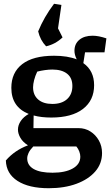

<svg xmlns="http://www.w3.org/2000/svg" viewBox="-20 -792 583 1016"><path d="M251 -170Q198 -170 158 -181L157 -114H396Q430 -114 458 -96.5Q486 -79 503 -49Q520 -19 520 18Q520 74 484 115.5Q448 157 384.5 180.5Q321 204 238 204Q133 204 73 165.5Q13 127 11 57Q58 3 128 -23Q101 -40 88 -62.5Q75 -85 75 -106Q75 -130 90 -152Q105 -174 132 -189Q40 -226 40 -327Q40 -408 97.5 -452.5Q155 -497 266 -497Q337 -497 386 -478Q374 -502 374 -523Q374 -560 400 -581.5Q426 -603 470 -603Q486 -603 504 -599.5Q522 -596 543 -589L533 -515H430L421 -458Q478 -418 478 -341Q478 -261 419 -215.5Q360 -170 251 -170ZM257 -242Q307 -242 335 -267.5Q363 -293 363 -337Q363 -380 335 -402Q307 -424 257 -424Q239 -424 217.5 -421Q196 -418 177 -413Q166 -390 160.5 -368Q155 -346 155 -330Q155 -289 182 -265.5Q209 -242 257 -242ZM124 46Q124 83 158.5 102.5Q193 122 258 122Q325 122 365 99.5Q405 77 405 37Q405 24 399.5 9.5Q394 -5 384 -17H156Q138 2 131 17.5Q124 33 124 46ZM305 -766 287 -642 311 -594Q273 -558 224 -547Q193 -579 182 -626Q213 -702 266 -772Z"/></svg>

Font: Piazzolla SemiBold
Style: Regular
Weight: 600
Designer: Juan Pablo del Peral
Foundry: Huerta Tipografica
Version: Version 1.330